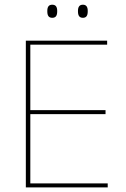

<svg xmlns="http://www.w3.org/2000/svg" viewBox="-20 -816 547 836"><path d="M92.5 0V-639H112V0ZM99 0V-17.5H449V0ZM102.5 -319V-336.5H439.5V-319ZM98 -621.5V-639H446.5V-621.5ZM207.5 -738.5Q196.5 -738.5 191.2 -745.2Q186 -752 186 -766V-769Q186 -782 191.2 -788.8Q196.5 -795.5 207.5 -795.5Q218.5 -795.5 223.8 -788.8Q229 -782 229 -769V-766Q229 -752 223.8 -745.2Q218.5 -738.5 207.5 -738.5ZM341 -738.5Q330 -738.5 324.8 -745.2Q319.5 -752 319.5 -766V-769Q319.5 -782 324.8 -788.8Q330 -795.5 341 -795.5Q351.5 -795.5 356.8 -788.8Q362 -782 362 -769V-766Q362 -752 356.8 -745.2Q351.5 -738.5 341 -738.5Z"/></svg>

Font: Anek Latin Medium Thin
Style: Regular
Weight: 250
Version: Version 1.003